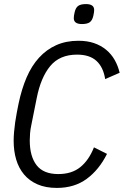

<svg xmlns="http://www.w3.org/2000/svg" viewBox="-20 -910 607 942"><path d="M259 12Q204 12 164 -5.5Q124 -23 98 -54Q72 -85 59.5 -127Q47 -169 47 -219Q47 -239 49 -262.5Q51 -286 54.5 -310.5Q58 -335 62.5 -358Q67 -381 71 -401Q86 -473 110.5 -530Q135 -587 171.5 -627Q208 -667 256 -688.5Q304 -710 365 -710Q408 -710 441.5 -698.5Q475 -687 500.5 -666Q526 -645 542.5 -616Q559 -587 567 -553L496 -522Q487 -580 453.5 -611Q420 -642 358 -642Q273 -642 226.5 -586Q180 -530 160 -428L134 -298Q129 -275 127.5 -256Q126 -237 126 -221Q126 -143 159.5 -99.5Q193 -56 266 -56Q332 -56 374 -90Q416 -124 441 -187L505 -155Q466 -77 405.5 -32.5Q345 12 259 12ZM382 -792Q342 -792 342 -821Q342 -832 346 -849Q351 -872 363.5 -881Q376 -890 402 -890Q442 -890 442 -861Q442 -850 438 -833Q433 -810 420.5 -801Q408 -792 382 -792Z"/></svg>

Font: IBM Plex Sans Condensed
Style: Italic
Weight: 400
Width: 3
Italic angle: -11°
Designer: Mike Abbink, Paul van der Laan, Pieter van Rosmalen
Foundry: Bold Monday
Version: Version 1.3